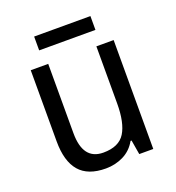

<svg xmlns="http://www.w3.org/2000/svg" viewBox="-126 -778 812 888"><g transform="rotate(-20 279.5 -333.5)"><path d="M481 -536V0H412L400 -71H395Q372 -30 332 -10Q292 10 245 10Q157 10 115 -39Q73 -88 73 -186V-536H159V-195Q159 -63 259 -63Q336 -63 366 -111.5Q396 -160 396 -255V-536ZM418 -677V-609H141V-677Z"/></g></svg>

Font: Noto Sans Khmer SemiCondensed
Style: Regular
Weight: 400
Width: 4
Designer: Danh Hong and the Monotype Design Team
Foundry: Monotype Imaging Inc.
Version: Version 2.004; ttfautohint (v1.8.4.7-5d5b)